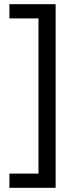

<svg xmlns="http://www.w3.org/2000/svg" viewBox="-20 -738 363 918"><path d="M25 160V92H164V-650H25V-718H246V160Z"/></svg>

Font: Noto Sans Thai Looped UI Narrow
Style: Regular
Weight: 400
Width: 4
Designer: Cadson Demak Team
Foundry: Cadson Demak Co., Ltd.
Version: Version 1.000